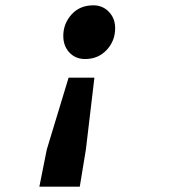

<svg xmlns="http://www.w3.org/2000/svg" viewBox="-20 -528 640 722"><path d="M335 -236 303 34 280 174H128L156 34L238 -236ZM331 -508Q366 -508 389.5 -483.5Q413 -459 413 -422Q413 -374 381 -340Q349 -306 300 -306Q264 -306 241 -330.5Q218 -355 218 -393Q218 -439 249 -473.5Q280 -508 331 -508Z"/></svg>

Font: Source Code Pro ExtraBold
Style: Italic
Weight: 800
Italic angle: -11°
Monospace: yes
Designer: Paul D. Hunt, Teo Tuominen
Foundry: Adobe Systems Incorporated
Version: Version 1.016;hotconv 1.0.116;makeotfexe 2.5.65601